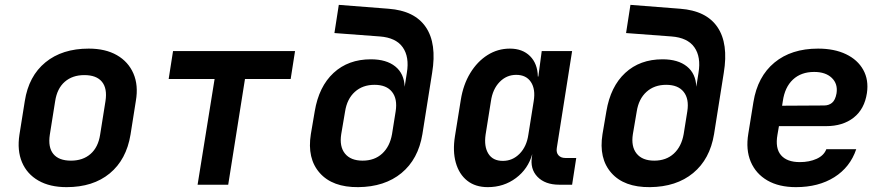

<svg xmlns="http://www.w3.org/2000/svg" viewBox="-20 -760 3640 790"><path d="M254 10Q185 10 138 -17Q91 -44 70.5 -92.5Q50 -141 60 -206L82 -344Q98 -447 167 -503.5Q236 -560 345 -560Q414 -560 461 -533Q508 -506 529 -457.5Q550 -409 539 -345L517 -206Q500 -103 431.5 -46.5Q363 10 254 10ZM272 -99Q321 -99 352.5 -126.5Q384 -154 392 -206L414 -344Q422 -396 399.5 -423.5Q377 -451 327 -451Q278 -451 246.5 -423.5Q215 -396 207 -344L185 -206Q177 -154 199.5 -126.5Q222 -99 272 -99Z M793 0 863 -435H674L692 -550H1194L1176 -435H988L919 0Z M1454 10Q1348 11 1295.5 -48.5Q1243 -108 1259 -208L1275 -302Q1292 -404 1352.5 -460Q1413 -516 1506 -516Q1570 -516 1606.5 -486.5Q1643 -457 1645 -403L1654 -460Q1665 -526 1637 -565.5Q1609 -605 1543 -610L1356 -624L1374 -740L1579 -724Q1686 -716 1732 -648.5Q1778 -581 1758 -460L1718 -208Q1701 -105 1632 -48Q1563 9 1454 10ZM1472 -99Q1521 -99 1552.5 -128Q1584 -157 1593 -208L1608 -302Q1616 -353 1593 -382Q1570 -411 1521 -411Q1472 -411 1440 -382Q1408 -353 1400 -302L1384 -208Q1376 -157 1399.5 -128Q1423 -99 1472 -99Z M1987 10Q1936 10 1902.5 -16.5Q1869 -43 1855.5 -90.5Q1842 -138 1852 -200L1876 -349Q1886 -412 1915 -459.5Q1944 -507 1986 -533.5Q2028 -560 2078 -560Q2130 -560 2161 -529Q2192 -498 2193 -445H2195L2209 -550H2334L2271 -151Q2268 -132 2278 -121Q2288 -110 2306 -110H2351L2334 0H2281Q2223 0 2191.5 -32.5Q2160 -65 2169 -117L2170 -126Q2153 -65 2103 -27.5Q2053 10 1987 10ZM2049 -98Q2089 -98 2118 -127.5Q2147 -157 2154 -206L2176 -344Q2184 -393 2164.5 -422.5Q2145 -452 2104 -452Q2064 -452 2035.5 -422.5Q2007 -393 2000 -344L1978 -206Q1971 -157 1989.5 -127.5Q2008 -98 2049 -98Z M2654 10Q2548 11 2495.5 -48.5Q2443 -108 2459 -208L2475 -302Q2492 -404 2552.5 -460Q2613 -516 2706 -516Q2770 -516 2806.5 -486.5Q2843 -457 2845 -403L2854 -460Q2865 -526 2837 -565.5Q2809 -605 2743 -610L2556 -624L2574 -740L2779 -724Q2886 -716 2932 -648.5Q2978 -581 2958 -460L2918 -208Q2901 -105 2832 -48Q2763 9 2654 10ZM2672 -99Q2721 -99 2752.5 -128Q2784 -157 2793 -208L2808 -302Q2816 -353 2793 -382Q2770 -411 2721 -411Q2672 -411 2640 -382Q2608 -353 2600 -302L2584 -208Q2576 -157 2599.5 -128Q2623 -99 2672 -99Z M3255 10Q3185 10 3137.5 -17.5Q3090 -45 3069 -94.5Q3048 -144 3059 -210L3080 -340Q3097 -445 3166.5 -502.5Q3236 -560 3346 -560Q3413 -560 3461 -537Q3509 -514 3532 -472.5Q3555 -431 3547 -377Q3537 -311 3492.5 -276Q3448 -241 3379 -241H3185L3179 -206Q3169 -150 3193.5 -121.5Q3218 -93 3271 -93Q3310 -93 3340 -106.5Q3370 -120 3380 -146H3503Q3478 -72 3413 -31Q3348 10 3255 10ZM3198 -325 3371 -326Q3390 -326 3403.5 -337Q3417 -348 3422 -376Q3428 -415 3402.5 -439.5Q3377 -464 3330 -464Q3276 -464 3242.5 -432.5Q3209 -401 3201 -344Z"/></svg>

Font: JetBrains Mono NL
Style: Bold Italic
Weight: 700
Italic angle: -9°
Designer: Philipp Nurullin, Konstantin Bulenkov
Foundry: JetBrains
Version: Version 2.304; ttfautohint (v1.8.4.7-5d5b)